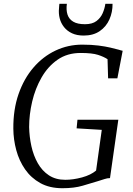

<svg xmlns="http://www.w3.org/2000/svg" viewBox="-20 -987 705 1015"><path d="M310 8Q242 8 193 -19.2Q144 -46.5 112.5 -92Q81 -137.5 66 -193.2Q51 -249 50.5 -306Q49.5 -407.5 78 -489.5Q106.5 -571.5 157 -630Q207.5 -688.5 273.8 -719.8Q340 -751 414.5 -751Q464 -751 500.8 -746.2Q537.5 -741.5 564 -735.2Q590.5 -729 608.5 -724Q613.5 -722.5 618.2 -721Q623 -719.5 628.5 -718.5L600.5 -573H551.5L548.5 -674Q529 -687 498 -697Q467 -707 406 -707Q335.5 -707 284.2 -671.2Q233 -635.5 199.8 -577.5Q166.5 -519.5 150.2 -450.5Q134 -381.5 134 -315.5Q135 -264 146 -214.2Q157 -164.5 179.8 -124.2Q202.5 -84 238.5 -60.2Q274.5 -36.5 325 -36.5Q367 -36.5 413.8 -49.2Q460.5 -62 488 -85.5L518 -300.5L385 -308.5L389.5 -354H605.5L561.5 -45.5Q547.5 -45.5 532.8 -40.5Q518 -35.5 496.5 -29Q461 -18.5 416.8 -5.2Q372.5 8 310 8ZM422.5 -799Q386.5 -799 360.8 -811Q335 -823 318.5 -843.8Q302 -864.5 295.5 -890.5Q289 -916.5 292 -943.5Q292.5 -950 292.8 -955.8Q293 -961.5 294 -967H333.5Q329 -934.5 336.8 -910.2Q344.5 -886 367 -872.5Q389.5 -859 429 -859Q468 -859 490 -875.8Q512 -892.5 522.8 -917.2Q533.5 -942 537 -967H575Q575.5 -923 558.5 -884.5Q541.5 -846 507.2 -822.5Q473 -799 422.5 -799Z"/></svg>

Font: Merriweather 36pt Light
Style: Italic
Weight: 300
Italic angle: -7.8°
Version: Version 2.101